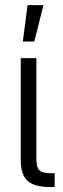

<svg xmlns="http://www.w3.org/2000/svg" viewBox="-20 -748 251 768"><path d="M179.2 0Q117.2 0 90.1 -24.9Q63 -49.8 63 -106V-515.6H125.5V-111.8Q125.5 -78.6 137.5 -66.9Q149.4 -55.2 182.1 -55.2H198.7V0ZM71.3 -582 90.3 -727.5H153.8L117.2 -582Z"/></svg>

Font: Inter Display Light
Style: Regular
Weight: 300
Designer: Rasmus Andersson
Foundry: rsms
Version: Version 4.000;git-a52131595